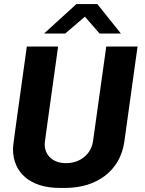

<svg xmlns="http://www.w3.org/2000/svg" viewBox="-20 -915 713 945"><path d="M356 -895 197 -750H301L398 -833L470 -750H575C536 -798 497 -847 459 -895ZM592 -218 657 -686H503L438 -221C429 -157 376 -112 305 -112C241 -112 200 -150 200 -205C200 -213 200 -215 266 -686H112C45 -205 44 -198 44 -181C44 -64 131 10 273 10H301C457 10 572 -75 592 -218Z"/></svg>

Font: Chivo
Style: Bold Italic
Weight: 700
Italic angle: -8°
Designer: Hector Gatti
Foundry: Omnibus-Type
Version: Version 1.003;PS 001.003;hotconv 1.0.70;makeotf.lib2.5.58329